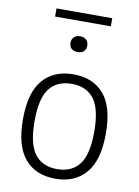

<svg xmlns="http://www.w3.org/2000/svg" viewBox="-96 -940 736 1013"><g transform="rotate(10 272.0 -433.0)"><path d="M50 -270.5Q50 -413 108.5 -481.2Q167 -549.5 272 -549.5Q377.5 -549.5 435.8 -481.8Q494 -414 494 -270.5Q494 -128 435.2 -59.2Q376.5 9.5 272 9.5Q167 9.5 108.5 -58.8Q50 -127 50 -270.5ZM432 -269Q432 -393 391 -445.8Q350 -498.5 272 -498.5Q194 -498.5 153 -446.2Q112 -394 112 -272Q112 -148 153 -95Q194 -42 272 -42Q350 -42 391 -94.5Q432 -147 432 -269ZM227 -710.5Q227 -730 239 -741.8Q251 -753.5 272 -753.5Q293 -753.5 305 -741.8Q317 -730 317 -710.5Q317 -691 305.2 -680Q293.5 -669 272 -669Q251 -669 239 -680Q227 -691 227 -710.5ZM123 -833V-876.5H421.5V-833Z"/></g></svg>

Font: Encode Sans Light
Style: Regular
Weight: 300
Designer: Multiple Designers
Foundry: Impallari Type
Version: Version 2.000